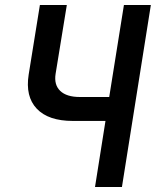

<svg xmlns="http://www.w3.org/2000/svg" viewBox="-20 -750 640 770"><path d="M361 0 403 -265H272Q174 -265 127.5 -314Q81 -363 95 -451L140 -730H248L203 -454Q196 -410 221.5 -385.5Q247 -361 300 -361H418L477 -730H585L469 0Z"/></svg>

Font: JetBrains Mono NL SemiBold
Style: Italic
Weight: 600
Italic angle: -9°
Monospace: yes
Designer: Philipp Nurullin, Konstantin Bulenkov
Foundry: JetBrains
Version: Version 2.305; ttfautohint (v1.8.4.7-5d5b)